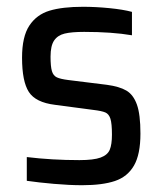

<svg xmlns="http://www.w3.org/2000/svg" viewBox="-20 -538 479 566"><path d="M59 -5V-75Q133 -66 214 -66Q256 -66 276.5 -73.5Q297 -81 303.5 -96.5Q310 -112 310 -141Q310 -174 305.5 -188Q301 -202 290.5 -206.5Q280 -211 255 -214L142 -229Q85 -236 65 -267Q45 -298 45 -368Q45 -430 66.5 -462.5Q88 -495 126 -506.5Q164 -518 225 -518Q262 -518 302.5 -514Q343 -510 369 -503V-434Q310 -444 228 -444Q191 -444 170.5 -439Q150 -434 139.5 -418.5Q129 -403 129 -371Q129 -342 133 -328.5Q137 -315 147.5 -310Q158 -305 182 -302L295 -288Q332 -283 352.5 -271Q373 -259 383.5 -230Q394 -201 394 -144Q394 -83 375 -50Q356 -17 319 -4.5Q282 8 222 8Q185 8 139 4Q93 0 59 -5Z"/></svg>

Font: Saira Semi Condensed
Style: Regular
Weight: 400
Width: 4
Designer: Hector Gatti with collaboration of the Omnibus-Type team
Foundry: Omnibus-Type
Version: Version 1.001; ttfautohint (v1.8)